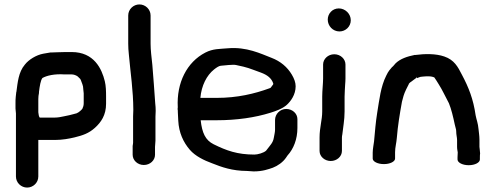

<svg xmlns="http://www.w3.org/2000/svg" viewBox="-20 -735 2237 867"><path d="M52 -222.7V62C52 90 75.3 112 102.5 112C129.7 112 153 90 153 62V-103H228.2C260.9 -103 292.4 -108.8 316.5 -114.6C353.8 -123.7 381.1 -133 408.4 -157.6C436.5 -183 459 -215.1 459 -266.7V-299.6C459 -322.7 458.4 -347 453.4 -367.8C439.7 -424.4 404.7 -500 303.5 -500H276.4C251.1 -500 224.2 -498 211.2 -498H207.3C196.5 -496.3 187.2 -494.7 174.8 -492.4C144 -486.6 110 -466.1 92.3 -443.3C63.2 -409.3 59.8 -362.1 54.1 -320.5L53.4 -318.6L51.1 -297.6C50 -287.8 50 -279 50 -269.2V-244.7C50.7 -236.6 51.2 -230.9 52 -222.7ZM156 -315V-319.8C159.3 -346.5 163.4 -372.3 171.5 -382.7C190.2 -393.5 225.8 -402.1 270.5 -399H303.5C312.4 -399 323.2 -395.4 330.6 -390L342.4 -378.5C343.4 -377.5 344.4 -375.3 345 -373.4C349.3 -360.1 356 -349.3 356 -333.4V-332.4C356.7 -325.7 357.2 -320.9 358 -313.7V-268.7C358 -257.4 355.1 -251.6 352 -244C348.5 -239 335.8 -227 326 -223.4C319.4 -221 307.4 -219 292.9 -214.8L268.6 -209.7C256.4 -206.7 239.9 -204 226.8 -204H159.4C155.1 -209.7 154.3 -217.5 153 -228.2V-287.3C153 -296.5 154.1 -307.4 156 -315Z M579 -75.8V-36.3C579 -11.2 601.1 10 629.5 10C657.9 10 680 -11.1 680 -35.9V-71.8C680 -79.6 682 -91.1 682 -99.9V-207.9C682 -215.9 682.4 -224.9 683 -234.2V-234.9C683 -246 682.4 -256.2 680.9 -269.2C676.9 -326.5 672.6 -385.6 667.9 -442.2C664.3 -476.8 660 -508 660 -538V-665C660 -693 636.7 -715 609.5 -715C582.3 -715 559 -693 559 -665V-538C559 -522 559.9 -506.7 562.1 -486.6C569.1 -407.2 581.9 -325.1 582 -238.7C581.4 -230.3 581 -219 581 -209.9V-90.8C581 -85.8 580.4 -87.1 579 -75.8Z M946.7 -421.4C958.3 -430.6 968.9 -437.4 977 -438.1C994.6 -439.7 1032.4 -444.3 1045.4 -441.5C1104.2 -429 1098.9 -428.6 1158.5 -407.1C1187.2 -396.4 1206 -382 1214 -357.9C1213.8 -353.4 1214.2 -354.3 1209.8 -349C1199.9 -337.1 1205.4 -339.6 1195.7 -335.9C1130.5 -312.1 1052.7 -293 958.4 -293L884.8 -293C889.8 -348.8 913.3 -394.8 946.7 -421.4ZM1222 -193V-149C1222 -137.9 1218.3 -124.3 1216.4 -112.6C1212.7 -90.7 1201.8 -81.2 1181.3 -54.4C1170.5 -44.7 1144.1 -37 1128.8 -37C1051.4 -37 1002.6 -55 944.8 -83.5C907.3 -102 892.5 -135.3 886.2 -192H958.4C1049.4 -192 1132 -204.3 1200.6 -225.7C1223.4 -232.8 1255.6 -243.7 1275.7 -262.1C1293.1 -278.1 1315 -307.5 1315 -345.4C1315 -362.7 1308.5 -379.8 1298 -397.6C1277.5 -432.4 1246.7 -458.3 1206 -473.9C1158.4 -492.2 1093.4 -524.7 1008 -516.9C972 -513.6 942.2 -515.6 907.3 -497.6C824.1 -454.7 776.6 -361.3 782.8 -250.5C782.5 -248.4 782 -245.6 782 -243C782 -240 782.2 -238.1 783 -234.9V-229.3C783.7 -214.2 784.4 -202 785 -189.6C787.7 -136.3 807.7 -92.7 837.2 -58.6C861.8 -30.1 901.1 -10.9 938.3 2.6C981 19.6 1028.3 36.7 1095.2 37C1104.4 37.5 1116.5 38.4 1124.9 39H1126.2C1166.3 39 1192 29.1 1211.8 22.4C1233.6 14.2 1257.7 -2.5 1271.6 -23.1C1274.9 -28.7 1276.6 -31.1 1278.3 -32.9C1305.7 -62.7 1323 -106.5 1323 -157.1V-197.3C1323 -222.9 1299.7 -243 1272.5 -243C1245.3 -243 1222 -221 1222 -193Z M1435 -298.8V-231.8C1435 -193.2 1423 -159.3 1423 -114V-53.3C1423 -27.9 1446.3 -8 1473.5 -8C1500.7 -8 1524 -27.9 1524 -53.3V-113.1C1524 -118 1524.7 -123.2 1525.8 -128C1529 -159.9 1536 -192.2 1536 -231.8V-298.8C1536 -306.9 1536.4 -315.9 1537 -325.3V-326C1537 -341.5 1540 -362.5 1540 -380.4V-443.8C1540 -468.3 1518 -490 1489.5 -490C1461 -490 1439 -468.3 1439 -443.8V-380.4C1439 -358 1435 -325.4 1435 -298.8ZM1460 -646.5C1460 -618.1 1482.7 -593 1513 -593C1540.6 -593 1564 -615.1 1564 -643.5C1564 -672.9 1538.7 -697 1510 -697C1480.2 -697 1460 -672.7 1460 -646.5Z M2148 -42C2147.7 -54.6 2145 -66.8 2145 -72V-104C2145 -122.2 2142.1 -137.8 2140.9 -151.4C2138.7 -178.9 2131.1 -195.7 2127.7 -214.8C2117.2 -287.7 2096.7 -339.7 2065.6 -398C2047.6 -433.3 2031.4 -464.5 1986.3 -479.9C1947.9 -493.2 1898.5 -492.5 1854.9 -486.7L1852.9 -487C1817.6 -479.8 1788.3 -469.7 1766.9 -449.6L1752.6 -433.3L1752 -434C1742.3 -422.4 1734 -414.8 1724.1 -393.5C1698.9 -343.5 1693.2 -285.3 1683.3 -225.9C1676.5 -184.8 1673 -138.5 1669.1 -96.9C1668.2 -87.3 1663 -62.3 1663 -46V-19C1663 -5 1686.3 6 1713.5 6C1740.7 6 1764 -5 1764 -19V-47.7C1764 -69.2 1770.3 -90.2 1771.9 -112.1C1776.2 -166.7 1785.2 -221.1 1795.1 -275.6L1802.2 -301.9C1806.5 -317.8 1820.6 -344.8 1826.1 -355.3L1826.3 -356.9C1829.6 -361.2 1833.2 -364 1838 -366.9C1843.1 -371.4 1852.1 -377 1860.2 -383.4L1861.9 -388.9L1862.5 -382.1L1878 -387.8C1881.5 -388.4 1893.5 -389.8 1904.4 -390.3C1924.5 -390.8 1930.7 -389.4 1941.1 -385.5C1947.5 -377.2 1952.8 -367.3 1960.7 -355.1C1978.3 -327.7 1990.1 -300.1 2007.2 -268.6C2017.8 -243.1 2026.6 -206 2033.5 -173.1C2036.8 -156.5 2040 -152.2 2040 -143C2040 -125.4 2044 -115 2044 -103V-72C2044 -60.2 2046.7 -51.6 2047 -47C2046.3 -40.4 2046 -33.2 2046 -25V-15C2046 -0.9 2068.1 11 2096.5 11C2124.9 11 2147 -0.9 2147 -15V-25C2147 -33.6 2147.3 -37.7 2148 -42Z"/></svg>

Font: NumbBunny
Style: Bk
Weight: 400
Designer: Robert Jablonski
Foundry: Cannot Into Space Fonts
Version: Version 1.0